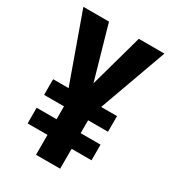

<svg xmlns="http://www.w3.org/2000/svg" viewBox="-175 -809 811 903"><g transform="rotate(30 230.5 -357.0)"><path d="M230 -426 148 -714H9L140 -348H56V-263H164V-193H56V-108H164V0H295V-108H403V-193H295V-263H403V-348H317L449 -714H310Z"/></g></svg>

Font: Noto Sans Kannada ExtraCondensed
Style: Bold
Weight: 700
Width: 2
Designer: Jelle Bosma - Monotype Design Team
Foundry: Monotype Imaging Inc.
Version: Version 2.005